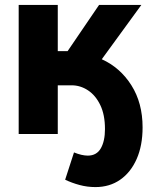

<svg xmlns="http://www.w3.org/2000/svg" viewBox="-20 -545 625 781"><path d="M394 -304Q469 -270 514.5 -198Q560 -126 560 -27Q560 47 536 101.5Q512 156 469 186Q426 216 368 216Q335 216 303.5 207.5Q272 199 245 186L281 75Q313 88 337 88Q373 88 390 58.5Q407 29 407 -20Q407 -78 388 -117.5Q369 -157 338 -177.5Q307 -198 271 -198H215V0H56V-525H215V-337H255L383 -525H555Z"/></svg>

Font: Raleway ExtraBold
Style: Regular
Weight: 800
Designer: Matt McInerney, Pablo Impallari, Rodrigo Fuenzalida
Foundry: Matt McInerney, Pablo Impallari, Rodrigo Fuenzalida
Version: Version 4.026